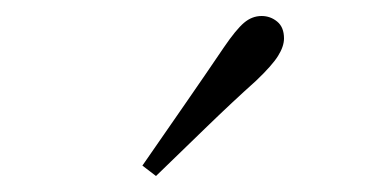

<svg xmlns="http://www.w3.org/2000/svg" viewBox="-20 -823 470 240"><path d="M158 -616Q185 -655 211 -692.5Q237 -730 260 -764Q275 -786 285 -794.5Q295 -803 307 -803Q318 -803 326.5 -796Q335 -789 335 -775Q335 -765 327.5 -753Q320 -741 300 -722Q271 -696 239.5 -665.5Q208 -635 175 -603Z"/></svg>

Font: Noto Serif JP ExtraLight
Style: Regular
Weight: 200
Designer: Ryoko NISHIZUKA  (kana & ideographs); Frank Grießhammer (Latin, Greek & Cyrillic); Wenlong ZHANG  (bopomofo); Sandoll Co
Foundry: Adobe
Version: Version 2.002-H1;hotconv 1.1.0;makeotfexe 2.6.0